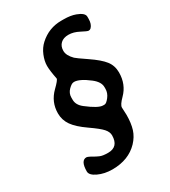

<svg xmlns="http://www.w3.org/2000/svg" viewBox="-195 -817 888 1001"><g transform="rotate(-30 249.0 -316.5)"><path d="M359.4 -295.9V-306.6Q359.4 -337.9 322.3 -366.7Q267.6 -409.2 234.4 -409.2L231.9 -408.7Q220.2 -408.7 201.4 -389.9Q182.6 -371.1 182.6 -345.7V-332Q182.6 -300.8 213.9 -276.4Q277.3 -227.1 305.2 -227.1H314.5Q325.2 -227.1 342.3 -249Q359.4 -271 359.4 -295.9ZM207 -668.5Q262.7 -718.8 336.9 -718.8H352.1Q392.6 -718.8 421.9 -708Q465.8 -691.9 465.8 -668.9V-655.8Q465.8 -624.5 449.7 -607.9Q443.8 -602.1 435.8 -602.1Q427.7 -602.1 395.3 -619.4Q362.8 -636.7 332.5 -636.7Q302.2 -636.7 285.2 -620.6Q268.1 -604.5 268.1 -576.7Q268.1 -548.8 298.3 -518.6Q305.7 -511.2 361.1 -473.6Q416.5 -436 439.9 -406Q463.4 -376 463.4 -335Q463.4 -263.2 415.5 -215.3Q384.8 -184.6 384.8 -168.5L386.7 -123.5Q386.7 -74.2 375.5 -38.1Q364.3 -2.9 336.4 26.4Q279.3 85.9 182.6 86.4Q134.3 86.4 96.9 68.8Q59.6 51.3 59.6 28.8Q59.6 -36.6 94.7 -36.6Q100.1 -36.6 115.2 -28.8L125.5 -22.9Q139.6 -14.6 156.2 -7.3Q171.9 0 205.1 0Q267.6 0 268.1 -68.8Q268.1 -89.4 250.7 -109.1Q233.4 -128.9 179.9 -166Q126.5 -203.1 103.5 -235.8Q80.6 -268.6 80.6 -308.6Q80.6 -377 130.4 -425.8Q166 -460.4 166 -469.7Q155.3 -523.4 155.3 -551.8Q155.3 -580.1 168.7 -613Q182.1 -646 207 -668.5Z"/></g></svg>

Font: Averia Libre
Style: Bold Italic
Weight: 700
Italic angle: -6.90001°
Version: Version 1.002